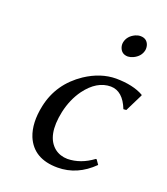

<svg xmlns="http://www.w3.org/2000/svg" viewBox="-124 -735 721 831"><g transform="rotate(20 236.5 -319.0)"><path d="M318.8 -597.2Q325.2 -627.4 357.4 -642.6Q369.1 -647.9 380.9 -647.9Q410.2 -647.9 419.4 -621.1Q422.9 -608.9 420.9 -597.2Q414.6 -566.9 382.3 -551.8Q370.1 -546.4 358.9 -545.9Q329.6 -545.9 320.3 -573.2Q316.4 -585.4 318.8 -597.2ZM335 -398.9Q270.5 -398.9 220.2 -330.6Q187 -284.7 173.3 -223.1Q148.4 -105.5 205.6 -59.6Q230.5 -40.5 264.6 -40Q325.2 -41 380.4 -82H384.3L398.9 -61Q327.6 9.8 236.8 9.8Q126.5 9.8 90.3 -76.7Q66.9 -135.3 84.5 -217.8Q107.9 -328.1 205.6 -393.6Q273.9 -438.5 344.2 -439Q422.9 -438.5 471.2 -411.1L472.7 -408.2L432.1 -326.2L418.9 -325.2Q390.6 -397.9 335 -398.9Z"/></g></svg>

Font: Linux Biolinum Slanted O
Style: Slanted
Weight: 400
Designer: Philipp H. Poll
Foundry: Philipp H. Poll
Version: Version 1.0.4